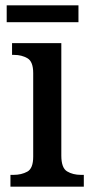

<svg xmlns="http://www.w3.org/2000/svg" viewBox="-20 -697 347 717"><path d="M19 0V-44H31Q60 -44 82 -56Q104 -68 104 -112V-424Q104 -467 82.5 -479.5Q61 -492 33 -492H25V-536H209V-116Q209 -70 230.5 -57Q252 -44 282 -44H293V0ZM5 -614V-677H273V-614Z"/></svg>

Font: Noto Serif Thai SemiCondensed Medium
Style: Regular
Weight: 500
Width: 4
Designer: Monotype Design Team
Foundry: Monotype Imaging Inc.
Version: Version 2.002; ttfautohint (v1.8.4.7-5d5b)